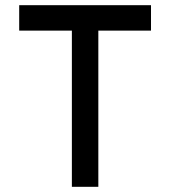

<svg xmlns="http://www.w3.org/2000/svg" viewBox="-20 -720 656 740"><path d="M257 -602H54V-700H562V-602H359V0H257Z"/></svg>

Font: Overpass Mono Light
Style: Bold
Weight: 600
Monospace: yes
Designer: Delve Withrington, Dave Bailey
Foundry: Delve Fonts
Version: Version 1.000;DELV;Overpass